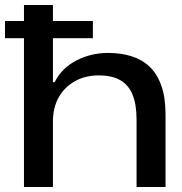

<svg xmlns="http://www.w3.org/2000/svg" viewBox="-40 -749 727 769"><path d="M56 0V-729H172V-420H179Q207 -476 265.5 -506.5Q324 -537 393 -537Q444 -537 486 -524Q528 -511 558.5 -482.5Q589 -454 606 -406.5Q623 -359 623 -290V0H507V-270Q507 -330 491 -369.5Q475 -409 441.5 -428Q408 -447 356 -447Q301 -447 259.5 -423.5Q218 -400 195 -359Q172 -318 172 -262V0ZM-20 -596V-665H332V-596Z"/></svg>

Font: Mona Sans Expanded Medium
Style: Regular
Weight: 500
Width: 7
Designer: Deni Anggara
Foundry: GitHub
Version: Version 2.000